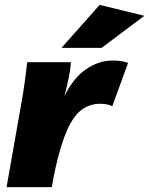

<svg xmlns="http://www.w3.org/2000/svg" viewBox="-20 -770 614 790"><path d="M442 -333Q422 -343 392 -343Q313 -343 268.5 -260Q224 -177 193 0H7L67 -340Q77 -396 82.5 -437.5Q88 -479 92 -514H272Q270 -485 262.5 -448.5Q255 -412 245 -374Q282 -450 334.5 -485.5Q387 -521 443 -521Q460 -521 475.5 -519Q491 -517 507 -511ZM233 -573 390 -750 574 -705 398 -573Z"/></svg>

Font: Livvic Black
Style: Italic
Weight: 900
Italic angle: -10°
Designer: Jacques Le Bailly, Baron von Fonthausen
Version: Version 1.001; ttfautohint (v1.8.2)